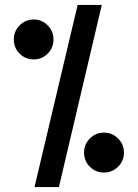

<svg xmlns="http://www.w3.org/2000/svg" viewBox="-20 -739 559 779"><path d="M120 20 295 -719H393L219 20ZM402 -39Q368 -39 344.5 -62.5Q321 -86 321 -120Q321 -153 344.5 -177Q368 -201 402 -201Q435 -201 459 -177Q483 -153 483 -120Q483 -86 459 -62.5Q435 -39 402 -39ZM117 -498Q83 -498 59.5 -521.5Q36 -545 36 -579Q36 -612 59.5 -636Q83 -660 117 -660Q150 -660 173.5 -636Q197 -612 197 -579Q197 -545 173.5 -521.5Q150 -498 117 -498Z"/></svg>

Font: Stick No Bills SemiBold
Style: Regular
Weight: 600
Designer: Kosala Senevirathne, Siva Puranthara, Lasantha Premarathna, Tharique Azeez
Foundry: mooniak
Version: Version 2.000